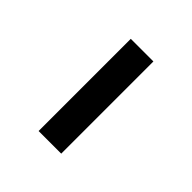

<svg xmlns="http://www.w3.org/2000/svg" viewBox="-94 -806 408 408"><g transform="rotate(45 110.0 -601.5)"><path d="M144 -463H76V-740H144Z"/></g></svg>

Font: IBM Plex Sans Condensed
Style: Regular
Weight: 400
Width: 3
Designer: Mike Abbink, Paul van der Laan, Pieter van Rosmalen
Foundry: Bold Monday
Version: Version 3.201